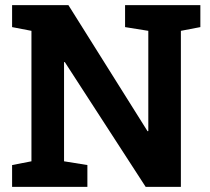

<svg xmlns="http://www.w3.org/2000/svg" viewBox="-20 -731 823 751"><path d="M27.3 0V-85.4L103 -100.1V-610.4L27.3 -625V-710.9H247.6L557.1 -217.8L560.1 -218.3V-610.4L469.2 -625V-710.9H763.7V-625L687.5 -610.4V0H549.8L233.4 -488.3L230.5 -487.8V-100.1L321.8 -85.4V0Z"/></svg>

Font: Roboto Slab
Style: Bold
Weight: 700
Designer: Google
Version: Version 2.000; ttfautohint (v1.8.1.43-b0c9)